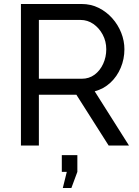

<svg xmlns="http://www.w3.org/2000/svg" viewBox="-20 -730 697 963"><path d="M85 0V-710H389Q436 -710 475 -690.5Q514 -671 543 -638.5Q572 -606 588 -565.5Q604 -525 604 -483Q604 -434 585.5 -390Q567 -346 533.5 -315Q500 -284 455 -272L627 0H525L363 -255H175V0ZM175 -335H390Q427 -335 454.5 -355.5Q482 -376 497.5 -410Q513 -444 513 -483Q513 -523 495 -556.5Q477 -590 448 -610Q419 -630 384 -630H175ZM295 213 315 132H290V48H368V132L338 213Z"/></svg>

Font: Raleway Medium
Style: Regular
Weight: 500
Designer: Matt McInerney, Pablo Impallari, Rodrigo Fuenzalida
Foundry: Matt McInerney, Pablo Impallari, Rodrigo Fuenzalida
Version: Version 4.026